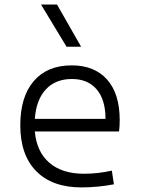

<svg xmlns="http://www.w3.org/2000/svg" viewBox="-20 -815 626 845"><path d="M338.4 9.8Q210 9.8 139.6 -61.5Q69.3 -132.8 69.3 -263.7Q69.3 -389.2 128.7 -458.3Q188 -527.3 295.4 -527.3Q396 -527.3 451.4 -464.8Q506.8 -402.3 506.8 -287.1Q506.8 -256.8 503.9 -236.3H133.3Q141.1 -147 197.3 -98.6Q253.4 -50.3 350.1 -50.3Q410.6 -50.3 472.2 -64L481.4 -3.9Q447.3 2.9 410.2 6.3Q373 9.8 338.4 9.8ZM133.3 -292H444.3Q444.3 -376 405.5 -421.6Q366.7 -467.3 296.4 -467.3Q224.1 -467.3 181.6 -421.4Q139.2 -375.5 133.3 -292ZM272.9 -609.4 160.6 -794.9H231L336.9 -609.4Z"/></svg>

Font: CaskaydiaCove NFP Light
Style: Regular
Weight: 300
Designer: Aaron Bell
Foundry: Saja Typeworks
Version: Version 2111.001; VTT 6.35;Nerd Fonts 3.1.1